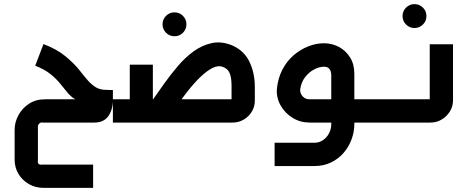

<svg xmlns="http://www.w3.org/2000/svg" viewBox="-20 -595 2270 932"><path d="M192 317Q152 317 120 298.5Q88 280 69.5 249Q51 218 51 180V35Q51 -2 69.5 -36Q88 -70 121 -91.5Q154 -113 198 -113H346Q336 -118 328 -125Q320 -132 313 -139Q293 -163 272.5 -188.5Q252 -214 223.5 -236.5Q195 -259 151 -276L191 -381Q255 -357 297.5 -322Q340 -287 365.5 -254.5Q391 -222 407 -204Q429 -180 446.5 -170.5Q464 -161 483 -159.5Q502 -158 528 -158V-102Q528 -98 526.5 -86.5Q525 -75 520.5 -60.5Q516 -46 506.5 -32Q497 -18 480 -9Q463 0 437 0H188Q181 -2 175 1.5Q169 5 166 10.5Q163 16 164 24V185Q162 195 167.5 200.5Q173 206 185 204H432V317Z M827 -419Q803 -419 786 -436Q769 -453 769 -477Q769 -501 786 -518Q803 -535 827 -535Q851 -535 868 -518Q885 -501 885 -477Q885 -453 868 -436Q851 -419 827 -419Z M610 -78V-281H722V-78ZM528 0V-113H728V0ZM703 0V-113H1118Q1114 -109 1111 -106Q1108 -103 1104 -99V-174Q1104 -210 1098.5 -229Q1093 -248 1083.5 -257Q1074 -266 1062 -270Q1040 -279 1012.5 -265.5Q985 -252 953 -221.5Q921 -191 885.5 -145.5Q850 -100 812 -43L719 -107Q746 -146 777.5 -190Q809 -234 844 -275Q879 -316 919.5 -345.5Q960 -375 1006.5 -385.5Q1053 -396 1104 -376Q1163 -351 1189.5 -298Q1216 -245 1217 -177V-111Q1218 -80 1203.5 -55Q1189 -30 1164 -15Q1139 0 1109 0Z M1643 0V-113H1797V0ZM1313 211V98H1506Q1529 98 1547.5 85.5Q1566 73 1577 52.5Q1588 32 1588 8V-229Q1588 -250 1578.5 -261Q1569 -272 1551 -271Q1530 -271 1505 -258Q1480 -245 1461 -220.5Q1442 -196 1437 -160Q1436 -143 1448.5 -128Q1461 -113 1484 -113H1631V0H1484Q1438 0 1401 -22.5Q1364 -45 1342.5 -82.5Q1321 -120 1324 -163Q1329 -215 1350.5 -256.5Q1372 -298 1405 -326.5Q1438 -355 1476.5 -370Q1515 -385 1552 -385Q1592 -385 1625.5 -367Q1659 -349 1679.5 -316Q1700 -283 1700 -237V8Q1700 45 1686.5 81.5Q1673 118 1648 147Q1623 176 1587 193.5Q1551 211 1506 211Z M1992 -459Q1968 -459 1951 -476Q1934 -493 1934 -517Q1934 -541 1951 -558Q1968 -575 1992 -575Q2016 -575 2033 -558Q2050 -541 2050 -517Q2050 -493 2033 -476Q2016 -459 1992 -459Z M1780 0V-113H2079Q2076 -109 2072.5 -106Q2069 -103 2066 -99V-380H2179V-108Q2179 -78 2163.5 -53.5Q2148 -29 2123.5 -14.5Q2099 0 2069 0Z"/></svg>

Font: Mada SemiBold
Style: Regular
Weight: 600
Designer: Khaled Hosny
Version: Version 1.5